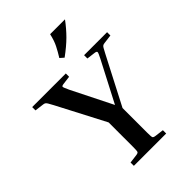

<svg xmlns="http://www.w3.org/2000/svg" viewBox="-268 -1032 1151 1151"><g transform="rotate(-45 307.5 -456.5)"><path d="M446 -28V0H172V-28L227 -35Q243 -37 246 -43.5Q249 -50 249 -84V-291L90 -596Q78 -619 72 -628.5Q66 -638 60.5 -641Q55 -644 45 -645L-10 -652V-680H275V-652L220 -645Q205 -643 205 -636.5Q205 -630 221 -596L350 -338L484 -596Q501 -629 500.5 -636Q500 -643 485 -645L430 -652V-680H625V-652L570 -645Q560 -644 554.5 -641Q549 -638 543.5 -628.5Q538 -619 526 -596L369 -293V-84Q369 -50 372 -43.5Q375 -37 391 -35ZM337 -752 313 -773Q333 -805 349 -836.5Q365 -868 375 -913H501Q467 -867 430 -830Q393 -793 337 -752Z"/></g></svg>

Font: Inria Serif
Style: Bold
Weight: 700
Designer: Black Foundry Team
Foundry: Black Foundry
Version: Version 1.000; ttfautohint (v1.8.3)